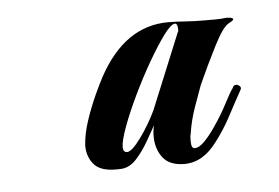

<svg xmlns="http://www.w3.org/2000/svg" viewBox="-30 -583 412 284"><g transform="rotate(-5 176.0 -440.5)"><path d="M234 -335Q212 -335 202 -348Q192 -361 192 -380Q192 -384 192.5 -388Q193 -392 194 -396Q189 -387 181 -373Q173 -359 163 -348Q153 -337 141 -336Q112 -334 101 -345.5Q90 -357 90 -375Q91 -392 97.5 -411.5Q104 -431 112 -448.5Q120 -466 125 -475Q164 -546 228 -546Q239 -546 252.5 -545Q266 -544 282 -544Q290 -544 298.5 -544Q307 -544 314 -545Q322 -545 324 -543Q326 -541 318 -537Q309 -533 295 -505.5Q281 -478 268 -449Q264 -438 257 -418.5Q250 -399 247 -379Q246 -375 246 -372Q246 -369 246 -367Q246 -357 251 -357Q258 -357 266.5 -366Q275 -375 283 -387Q294 -403 302.5 -419.5Q311 -436 315 -441Q316 -445 320 -445Q323 -445 325.5 -442.5Q328 -440 326 -437Q316 -419 306 -400Q296 -381 283 -364Q262 -335 234 -335ZM151 -360Q158 -360 171.5 -378.5Q185 -397 195 -418L241 -530Q242 -531 242 -533Q242 -543 238 -543Q232 -543 221 -528Q210 -513 197 -490.5Q184 -468 172 -443Q160 -418 152.5 -397.5Q145 -377 145 -368Q145 -360 151 -360Z"/></g></svg>

Font: Praise
Style: Regular
Weight: 400
Designer: Robert E. Leuschke
Foundry: Robert E. Leuschke
Version: Version 1.100; ttfautohint (v1.8.3)